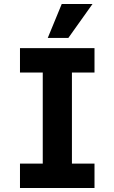

<svg xmlns="http://www.w3.org/2000/svg" viewBox="-20 -941 573 961"><path d="M80 0V-122H194V-578H80V-700H453V-578H340V-122H453V0ZM322 -751H219L289 -921H443Z"/></svg>

Font: Inclusive Sans
Style: Bold
Weight: 700
Designer: Olivia King
Foundry: Olivia King
Version: Version 2.004